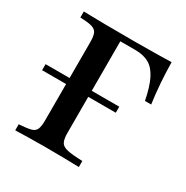

<svg xmlns="http://www.w3.org/2000/svg" viewBox="-137 -685 773 799"><g transform="rotate(30 250.0 -285.5)"><path d="M12.9 -272.6V-301.6H366.9V-272.6ZM41.1 0V-29Q79 -31.5 97.6 -36.3Q116.1 -41.1 122.2 -55.6Q128.2 -70.2 128.2 -98.4V-472.6Q128.2 -501.6 122.2 -515.7Q116.1 -529.8 97.6 -535.5Q79 -541.1 41.1 -541.9V-571Q119.4 -568.5 290.3 -568.5Q323.4 -568.5 354 -569Q384.7 -569.4 412.5 -569.8Q440.3 -570.2 462.9 -571Q463.7 -518.5 467.3 -469.8Q471 -421 477.4 -375.8H447.6Q435.5 -437.1 417.7 -473Q400 -508.9 373.4 -524.2Q346.8 -539.5 306.5 -539.5H234.7V-100Q234.7 -70.2 242.3 -55.6Q250 -41.1 273.8 -35.9Q297.6 -30.6 346.8 -29V0Q316.1 -0.8 277 -1.6Q237.9 -2.4 183.1 -2.4Q140.3 -2.4 104.4 -1.6Q68.5 -0.8 41.1 0Z"/></g></svg>

Font: Playfair SemiBold
Style: Regular
Weight: 600
Designer: Claus Eggers Sørensen
Foundry: Claus Eggers Sørensen
Version: Version 2.001;gftools[0.9.30]